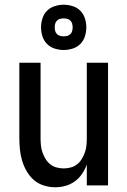

<svg xmlns="http://www.w3.org/2000/svg" viewBox="-20 -786 540 814"><path d="M214 8Q190 8 166 0.5Q142 -7 124 -22.5Q106 -38 93.5 -59.5Q81 -81 74 -104Q67 -127 64.5 -151.5Q62 -176 62 -200V-520H152V-200Q152 -185 153.5 -169.5Q155 -154 160 -140Q165 -126 173 -112.5Q181 -99 193 -89.5Q205 -80 220 -76Q235 -72 250 -72Q265 -72 280 -76Q295 -80 307 -89.5Q319 -99 327 -112.5Q335 -126 340 -140Q345 -154 346.5 -169.5Q348 -185 348 -200V-520H438V0H348V-88Q340 -67 327.5 -48.5Q315 -30 297 -17Q279 -4 257.5 2Q236 8 214 8ZM250 -574Q231 -574 212 -580Q193 -586 179.5 -599.5Q166 -613 160 -632Q154 -651 154 -670Q154 -689 160 -708Q166 -727 179.5 -740.5Q193 -754 212 -760Q231 -766 250 -766Q269 -766 288 -760Q307 -754 320.5 -740.5Q334 -727 340 -708Q346 -689 346 -670Q346 -651 340 -632Q334 -613 320.5 -599.5Q307 -586 288 -580Q269 -574 250 -574ZM250 -632Q258 -632 265.5 -634Q273 -636 278.5 -641.5Q284 -647 286 -654.5Q288 -662 288 -670Q288 -678 286 -685.5Q284 -693 278.5 -698.5Q273 -704 265.5 -706Q258 -708 250 -708Q242 -708 234.5 -706Q227 -704 221.5 -698.5Q216 -693 214 -685.5Q212 -678 212 -670Q212 -662 214 -654.5Q216 -647 221.5 -641.5Q227 -636 234.5 -634Q242 -632 250 -632Z"/></svg>

Font: Iosevka Curly Medium
Style: Regular
Weight: 500
Monospace: yes
Designer: Belleve Invis
Foundry: Belleve Invis
Version: Version 22.1.2; ttfautohint (v1.8.4)